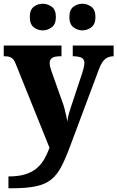

<svg xmlns="http://www.w3.org/2000/svg" viewBox="-22 -779 626 1024"><path d="M23 162Q75 162 111.5 151Q148 140 173 119Q198 98 214 70Q230 42 242 9L64 -433Q57 -453 48.5 -462.5Q40 -472 29.5 -475.5Q19 -479 3 -479H-2V-536H306V-479H301Q269 -479 256 -470Q243 -461 243 -443Q243 -433 245.5 -422.5Q248 -412 252 -401L309 -240Q317 -220 322 -200Q327 -180 331 -162Q335 -144 337 -131Q340 -155 345.5 -173.5Q351 -192 356 -207L417 -391Q420 -399 424 -416Q428 -433 428 -443Q428 -463 414 -470.5Q400 -478 371 -479H366V-536H584V-479H581Q562 -478 548.5 -470.5Q535 -463 524.5 -448Q514 -433 505 -408L353 -2Q328 66 305 110Q282 154 250.5 179Q219 204 169.5 214.5Q120 225 43 225H23ZM418 -617Q391 -617 369.5 -633.5Q348 -650 348 -688Q348 -727 369.5 -743Q391 -759 418 -759Q443 -759 465 -743Q487 -727 487 -688Q487 -650 465 -633.5Q443 -617 418 -617ZM206 -617Q179 -617 158 -633.5Q137 -650 137 -688Q137 -727 158 -743Q179 -759 206 -759Q232 -759 254 -743Q276 -727 276 -688Q276 -650 254 -633.5Q232 -617 206 -617Z"/></svg>

Font: Noto Serif Khmer ExtraBold
Style: Regular
Weight: 800
Version: Version 2.003